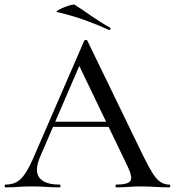

<svg xmlns="http://www.w3.org/2000/svg" viewBox="-25 -808 754 828"><path d="M187 -261 199 -283H471L478 -261ZM704 -12Q709 -12 709 -6Q709 0 704 0Q675 0 644.5 -2Q614 -4 585 -4Q553 -4 529.5 -2Q506 0 477 0Q473 0 473 -6Q473 -12 477 -12Q526 -12 537 -27.5Q548 -43 526 -89L311 -536L343 -584L148 -132Q122 -71 145 -41.5Q168 -12 231 -12Q236 -12 236 -6Q236 0 231 0Q201 0 176 -2Q151 -4 113 -4Q76 -4 53.5 -2Q31 0 -1 0Q-5 0 -5 -6Q-5 -12 -1 -12Q26 -12 46 -22.5Q66 -33 84.5 -61Q103 -89 125 -141L338 -632Q339 -635 345 -635.5Q351 -636 352 -632L592 -137Q616 -88 633.5 -60.5Q651 -33 668 -22.5Q685 -12 704 -12ZM445 -679Q394 -702 341.5 -721Q289 -740 222 -756Q215 -757 224 -763Q233 -769 249 -775.5Q265 -782 279.5 -786Q294 -790 298 -787Q334 -764 370 -738.5Q406 -713 449 -689Q453 -688 451 -682.5Q449 -677 445 -679Z"/></svg>

Font: Cormorant Garamond Light Medium
Style: Regular
Weight: 500
Version: Version 4.001